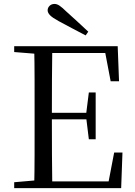

<svg xmlns="http://www.w3.org/2000/svg" viewBox="-20 -965 692 985"><path d="M432.8 -802.5 419.4 -783.4Q384.3 -801.8 349.5 -820.1Q314.7 -838.4 280.6 -856.9Q249.3 -873.9 236.8 -886.7Q224.4 -899.5 224.4 -912.4Q224.4 -925.2 234.3 -935Q244.2 -944.8 259.7 -944.8Q272.2 -944.8 285.3 -936Q298.5 -927.2 321.1 -905.1Q347.7 -881.7 376 -855.3Q404.2 -828.9 432.8 -802.5ZM52.8 0V-30.1L190.9 -42.1H202.2V0ZM155.3 0Q157.3 -83.6 157.4 -167.7Q157.5 -251.7 157.5 -336.8V-391.1Q157.5 -476.1 157.4 -560.4Q157.3 -644.8 155.3 -728H248.3Q247.1 -645.2 246.6 -559.4Q246.1 -473.5 246.1 -379.9V-357.6Q246.1 -257.3 246.6 -170.7Q247.1 -84.1 248.3 0ZM202.2 0V-34.3H576.6L532.4 -8.9L565.7 -182.5H608.3L601.6 0ZM202.2 -352.7V-386.4H442.5V-352.7ZM435.8 -250.4 422.2 -361.4V-382.4L435.8 -490.8H470.8V-250.4ZM52.8 -698V-728H202.2V-686.9H190.9ZM547.7 -548 514.8 -720.9 559.3 -693H202.2V-728H583.8L590.7 -548Z"/></svg>

Font: Noto Serif KR ExtraLight
Style: Regular
Weight: 200
Designer: Ryoko NISHIZUKA 西塚涼子 (kana & ideographs); Frank Grießhammer (Latin, Greek & Cyrillic); Wenlong ZHANG 张文龙 (bopomofo); San
Foundry: Adobe
Version: Version 2.002-H1;hotconv 1.1.0;makeotfexe 2.6.0